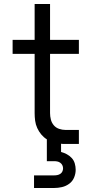

<svg xmlns="http://www.w3.org/2000/svg" viewBox="-20 -719 457 959"><path d="M150 220V157H250Q258 157 266 155.5Q274 154 281 149.5Q288 145 291.5 137.5Q295 130 295 122Q295 114 291.5 106.5Q288 99 281 94Q274 89 266 87.5Q258 86 250 86H214V-23Q198 -33 186 -47.5Q174 -62 166 -79.5Q158 -97 155.5 -116Q153 -135 153 -154V-450H43V-520H153V-699H230V-520H374V-450H230V-154Q230 -138 234 -122Q238 -106 248.5 -93.5Q259 -81 275 -75.5Q291 -70 307 -70H374V0H307Q301 0 295.5 0Q290 0 285 -1V40Q300 44 314 51.5Q328 59 338.5 70.5Q349 82 353.5 97.5Q358 113 358 129Q358 149 350 168Q342 187 325.5 199Q309 211 289.5 215.5Q270 220 250 220Z"/></svg>

Font: Huly
Style: Regular
Weight: 400
Designer: Belleve Invis
Foundry: Belleve Invis
Version: Version 33.2.5; ttfautohint (v1.8.4)